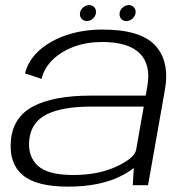

<svg xmlns="http://www.w3.org/2000/svg" viewBox="-20 -708 718 734"><path d="M487.5 0 491.5 -66Q470.5 -48.5 437 -32.5Q357.5 5.5 240 5.5Q119.5 5.5 67 -38.5Q14.5 -82.5 21.5 -168.5Q28.5 -259.5 106.2 -301Q184 -342.5 328.5 -342.5H537L543 -377Q558 -460 514.5 -503.8Q471 -547.5 369.5 -547.5Q313 -547.5 264 -529.8Q215 -512 182 -480.2Q149 -448.5 139 -406.5L75.5 -427.5Q89 -479.5 132 -517Q175 -554.5 237.2 -574.8Q299.5 -595 371.5 -595Q517 -595 573.2 -534.5Q629.5 -474 610.5 -365L546 0ZM500.5 -135.5 529.5 -300.5H330Q217 -300.5 158 -270.5Q99 -240.5 92 -174Q85.5 -110.5 124.2 -74.8Q163 -39 260 -39Q356 -39 425.5 -71.5Q495 -104 500.5 -135.5ZM463 -627.5Q451.5 -627.5 444.2 -635Q437 -642.5 437 -654Q437 -668 447.8 -678.2Q458.5 -688.5 472.5 -688.5Q483.5 -688.5 491 -681Q498.5 -673.5 498.5 -662.5Q498.5 -648 487.5 -637.8Q476.5 -627.5 463 -627.5ZM312 -627.5Q300.5 -627.5 293 -635Q285.5 -642.5 285.5 -654Q285.5 -668 296.5 -678.2Q307.5 -688.5 321 -688.5Q332.5 -688.5 339.8 -681Q347 -673.5 347 -662.5Q347 -648 336.2 -637.8Q325.5 -627.5 312 -627.5Z"/></svg>

Font: Anybody ExtraExpanded Light
Style: Italic
Weight: 300
Width: 8
Italic angle: -10°
Designer: Tyler Finck
Foundry: Etcetera Type Company
Version: Version 1.010; ttfautohint (v1.8.3) -l 8 -r 50 -G 200 -x 14 